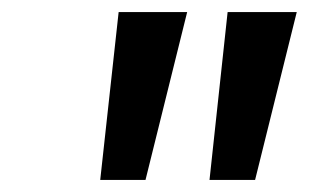

<svg xmlns="http://www.w3.org/2000/svg" viewBox="-20 -720 512 318"><path d="M327 -422 357 -700H471.5L402.5 -422ZM146 -422 176.5 -700H290L221 -422Z"/></svg>

Font: Overpass Medium
Style: Italic
Weight: 500
Italic angle: -10°
Designer: Delve Withrington, Dave Bailey, Thomas Jockin
Foundry: Delve Fonts LLC
Version: Version 4.000